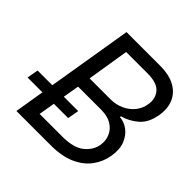

<svg xmlns="http://www.w3.org/2000/svg" viewBox="-196 -887 1045 1045"><g transform="rotate(45 327.0 -364.0)"><path d="M77.6 0 197.8 -727.5H452.6Q528.8 -727.5 573.7 -701.2Q618.7 -674.8 635.5 -631.1Q652.3 -587.4 643.1 -534.2Q630.9 -463.9 589.6 -429.2Q548.3 -394.5 500.5 -381.8L499.5 -375Q532.2 -373 562.3 -351.6Q592.3 -330.1 608.6 -290.5Q625 -251 615.7 -193.4Q606.4 -138.7 574 -95Q541.5 -51.3 483.9 -25.6Q426.3 0 340.3 0ZM178.2 -78.1H353Q439 -78.1 481.2 -111.8Q523.4 -145.5 531.7 -193.4Q537.6 -230.5 523.9 -261.7Q510.3 -293 479 -312Q447.8 -331.1 399.9 -331.1H221.2ZM233.9 -407.2H397Q437 -407.7 471.7 -423.3Q506.3 -439 529.8 -467.5Q553.2 -496.1 559.1 -534.2Q567.4 -582 539.8 -615.5Q512.2 -648.9 439.9 -649.4H272.9ZM-8.3 -171.9 3.4 -237.3H315.9L304.2 -171.9Z"/></g></svg>

Font: Inter Tight
Style: Italic
Weight: 400
Italic angle: -9.39999°
Designer: Rasmus Andersson
Foundry: rsms
Version: Version 3.002